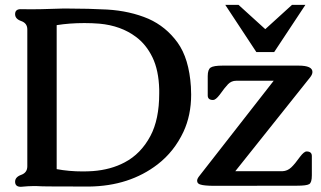

<svg xmlns="http://www.w3.org/2000/svg" viewBox="-20 -734 1286 769"><path d="M1222.2 -424.3 922.4 -48.3H1111.8Q1131.3 -49.3 1146.2 -63.2Q1161.1 -77.1 1181.6 -106Q1197.8 -127.4 1208 -127.4Q1229 -127.4 1229 -108.9V-31.7Q1229 -2.9 1218.5 3.4Q1208 9.8 1169.4 9.8L835 10.3Q797.4 9.8 783.7 5.4Q769.5 2 769.5 -10.3Q769.5 -18.6 779.3 -30.3L1076.2 -410.6H926.3Q906.7 -410.6 893.3 -396.7Q879.9 -382.8 859.9 -354.5Q843.8 -333.5 833.5 -333.5Q812 -333.5 812 -351.6V-429.2Q812 -455.6 823.7 -463.4Q835.4 -471.2 872.1 -471.2H1175.8Q1231.4 -471.2 1231.4 -445.8Q1231.4 -436 1222.2 -424.3ZM882.3 -714.4H935.5L1042.5 -617.2L1149.4 -714.4H1203.1L1078.1 -525.4H1006.8ZM744.6 -386.7Q745.6 -370.1 745.6 -355Q745.6 -272.5 714.8 -206.1Q677.7 -127 611.3 -75.7Q498.5 11.2 336.4 13.2H297.4Q269 13.2 244.1 12.7H187Q146 12.7 125 11.2H113.8Q94.7 11.2 63.5 14.2Q40.5 14.2 40.5 -6.3Q40.5 -24.9 64.9 -33.7Q89.4 -42.5 89.4 -67.9V-616.2Q89.4 -641.1 64.9 -649.7Q40.5 -658.2 40.5 -677.2Q40.5 -697.3 63 -697.3Q83.5 -696.8 104.5 -696.8Q125 -696.8 146 -697.3Q188 -698.7 228.5 -699.7H257.3Q332.5 -699.7 408.7 -695.8Q500.5 -690.4 574.7 -658.7Q645 -627.4 691.2 -563.5Q737.3 -499.5 744.6 -386.7ZM207 -633.3V-56.6Q256.8 -47.4 311 -47.4Q332 -47.4 352.1 -48.8Q423.8 -54.2 479 -83.5Q544.4 -117.7 582.5 -189.5Q617.7 -255.9 617.7 -359.4V-375.5Q615.7 -452.6 590.6 -504.4Q565.4 -556.2 524.4 -586.4Q464.4 -631.3 378.4 -639.2Q348.6 -641.6 317.9 -641.6Q258.8 -641.6 207 -633.3Z"/></svg>

Font: Caudex
Style: Bold
Weight: 700
Version: Version 1.01